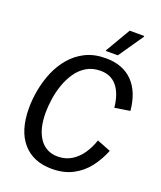

<svg xmlns="http://www.w3.org/2000/svg" viewBox="-156 -948 886 1058"><g transform="rotate(20 287.5 -419.0)"><path d="M275 12.5Q165.8 12.5 104.6 -57.9Q43.3 -128.3 43.3 -260.8Q43.3 -312.5 53.8 -368.3Q64.2 -424.2 86.2 -476.2Q108.3 -528.3 144.2 -570.4Q180 -612.5 230.4 -637.5Q280.8 -662.5 348.3 -662.5Q448.3 -662.5 506.3 -603.8Q564.2 -545 574.2 -435.8L485 -421.7Q476.7 -501.7 441.7 -544.6Q406.7 -587.5 345 -587.5Q297.5 -587.5 262.5 -566.2Q227.5 -545 203.8 -510Q180 -475 165.4 -432.9Q150.8 -390.8 144.6 -347.5Q138.3 -304.2 138.3 -267.5Q138.3 -170.8 176.2 -116.7Q214.2 -62.5 282.5 -62.5Q328.3 -62.5 363.3 -84.2Q398.3 -105.8 422.9 -142.1Q447.5 -178.3 461.7 -221.7L542.5 -190Q520.8 -135 485.4 -88.8Q450 -42.5 397.9 -15Q345.8 12.5 275 12.5ZM334.2 -700V-705L419.2 -850H504.2V-845L404.2 -700Z"/></g></svg>

Font: Familjen Grotesk
Style: Italic
Weight: 400
Italic angle: -9.46201°
Designer: Anders Wikstroem, Jonas Baeckman, Matilda Gysing, Kristian Moeller
Foundry: Familjen STHLM AB
Version: Version 2.000